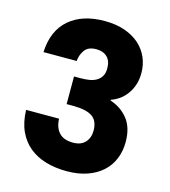

<svg xmlns="http://www.w3.org/2000/svg" viewBox="-112 -837 828 933"><g transform="rotate(15 302.5 -370.5)"><path d="M51 -524Q56 -633 122 -690Q188 -747 300 -747Q358 -747 402 -731.5Q446 -716 476 -689Q506 -662 521.5 -626Q537 -590 537 -549Q537 -513 527 -485.5Q517 -458 501 -437.5Q485 -417 465.5 -404Q446 -391 427 -385V-381Q482 -363 516 -320Q550 -277 550 -205Q550 -159 534 -120Q518 -81 487 -53Q456 -25 411 -9.5Q366 6 309 6Q252 6 204 -8Q156 -22 120.5 -51Q85 -80 64.5 -124.5Q44 -169 42 -231H208Q209 -188 232 -162Q255 -136 303 -136Q343 -136 364 -159Q385 -182 385 -218Q385 -267 354.5 -288Q324 -309 257 -309H225V-448H257Q279 -448 299.5 -451Q320 -454 336 -463Q352 -472 361.5 -487.5Q371 -503 371 -528Q371 -565 351 -584.5Q331 -604 296 -604Q255 -604 237.5 -579Q220 -554 218 -524H51Z"/></g></svg>

Font: SVN-Poppins
Style: Bold
Weight: 700
Designer: Ninad Kale (Devanagari), Jonny Pinhorn (Latin)
Foundry: Indian Type Foundry
Version: Version 3.200;PS 1.000;hotconv 16.6.54;makeotf.lib2.5.65590